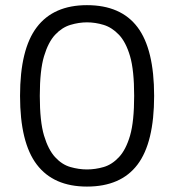

<svg xmlns="http://www.w3.org/2000/svg" viewBox="-20 -694 659 726"><path d="M308.8 11.5Q182.5 11.5 119.2 -71.7Q55.8 -154.8 55.8 -331.5Q55.8 -508 119.2 -591.2Q182.5 -674.5 308.8 -674.5Q437.2 -674.5 500 -591.2Q562.8 -508 562.8 -331.5Q562.8 -154.8 500 -71.7Q437.2 11.5 308.8 11.5ZM308.8 -53.3Q340.3 -53.3 371.8 -62.4Q403.3 -71.5 429.8 -99.8Q456.2 -128 471.8 -181.3Q487.3 -234.7 487.3 -331.5Q487.3 -428.2 471.8 -481.4Q456.2 -534.7 429.8 -562.5Q403.3 -590.3 371.8 -599.9Q340.3 -609.5 308.8 -609.5Q278.3 -609.5 246.3 -599.9Q214.3 -590.3 188.4 -562.5Q162.5 -534.7 146.5 -481.4Q130.5 -428.2 130.5 -331.5Q130.5 -234.7 146.5 -181.3Q162.5 -128 188.4 -99.8Q214.3 -71.5 246.3 -62.4Q278.3 -53.3 308.8 -53.3Z"/></svg>

Font: Vivano Light
Style: Regular
Weight: 300
Designer: Joe Prince, Josias Burgherr
Version: Version 2.064;September 19, 2022;FontCreator 14.0.0.2877 64-